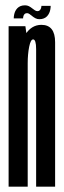

<svg xmlns="http://www.w3.org/2000/svg" viewBox="-20 -698 238 718"><path d="M12.2 0V-600H75L83.6 -536.2V0ZM115.1 0V-382.6Q115.1 -477.8 115.1 -514.2Q115.1 -550.6 103.8 -550.6Q94.6 -550.6 89.1 -523.1Q83.6 -495.6 83.6 -461.2L49.9 -472.7Q49.9 -527.9 73.3 -566.5Q96.7 -605.1 134.8 -605.1Q186.1 -605.1 186.1 -540Q186.1 -474.9 186.1 -380.2V0ZM127.1 -626.2Q119.3 -626.2 112.8 -629.6Q106.4 -632.9 100.8 -637.5Q95.1 -642.2 90.3 -645.5Q85.5 -648.8 81.2 -648.8Q75.6 -648.8 72.3 -645.8Q69 -642.8 67.7 -638.2Q66.3 -633.6 66.3 -629.1H31.4Q31.4 -635.8 32.8 -642.8Q34.1 -649.8 37.1 -656.1Q40.1 -662.3 44.9 -667.3Q49.8 -672.3 56.8 -675.2Q63.9 -678.1 73.8 -678.1Q81.6 -678.1 88 -674.9Q94.4 -671.7 99.8 -667.2Q105.3 -662.8 110.4 -659.5Q115.4 -656.3 120.1 -656.3Q125.1 -656.3 128.4 -659.3Q131.7 -662.3 133.3 -667Q134.9 -671.7 134.9 -676.1H169.5Q169.5 -669.4 168.1 -662.2Q166.8 -655.1 163.8 -648.8Q160.8 -642.4 156 -637.2Q151.1 -632.1 144 -629.2Q136.9 -626.2 127.1 -626.2Z"/></svg>

Font: Anybody UltraCondensed Thin
Style: Regular
Weight: 100
Width: 1
Designer: Tyler Finck
Foundry: Etcetera Type Company
Version: Version 1.110